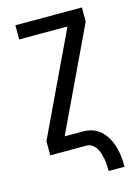

<svg xmlns="http://www.w3.org/2000/svg" viewBox="-132 -809 765 1048"><g transform="rotate(-15 250.0 -285.0)"><path d="M348 165Q348 148 347 131Q346 114 343 97.5Q340 81 335.5 65Q331 49 322 34.5Q313 20 299 10Q285 0 268 0H62V-80L335 -655H62V-735H438V-655L165 -80H268Q289 -80 309.5 -75Q330 -70 348 -59Q366 -48 380 -32Q394 -16 404 2.5Q414 21 420.5 41Q427 61 431 81.5Q435 102 436.5 123Q438 144 438 165Z"/></g></svg>

Font: Iosevka Term Medium
Style: Regular
Weight: 500
Monospace: yes
Designer: Belleve Invis
Foundry: Belleve Invis
Version: Version 26.3.1